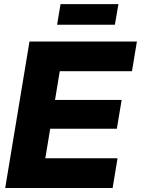

<svg xmlns="http://www.w3.org/2000/svg" viewBox="-20 -934 700 954"><path d="M5.9 0 126.5 -727.5H660.2L635.7 -580.1H276.9L253.4 -437.5H584.5L560.5 -294.4H229.5L205.1 -147.5H564L539.6 0ZM568.4 -913.6 550.8 -811H263.7L280.8 -913.6Z"/></svg>

Font: Inter 28pt ExtraBold
Style: Italic
Weight: 800
Italic angle: -9.3988°
Designer: Rasmus Andersson
Foundry: rsms
Version: Version 4.001;git-66647c0bb